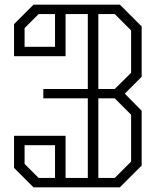

<svg xmlns="http://www.w3.org/2000/svg" viewBox="-20 -800 685 820"><path d="M585 -472 513 -400 585 -327V-93L492 0H123L40 -83V-220H85H241H260V-40H355V-380H165V-420H355V-740H260V-560H215H61H40V-697L123 -780H492L585 -687ZM215 -740H145L85 -680V-600H215ZM540 -670 470 -740H400V-420H470L540 -489ZM540 -310 470 -380H400V-40H470L540 -110ZM145 -40H215V-180H85V-100Z"/></svg>

Font: Kumar One Outline
Style: Regular
Weight: 400
Designer: Parimal Parmar
Foundry: Indian Type Foundry
Version: Version 1.000;PS 1.000;hotconv 1.0.88;makeotf.lib2.5.647800